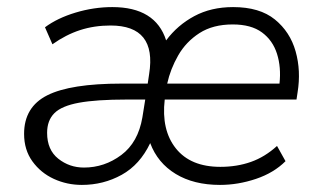

<svg xmlns="http://www.w3.org/2000/svg" viewBox="-20 -514 907 542"><path d="M211 8Q169 8 132 -9Q95 -26 71.5 -58.5Q48 -91 48 -136Q48 -212 113.5 -245Q179 -278 323 -278H397L401 -305Q423 -442 292 -442Q246 -442 206 -429Q166 -416 128 -389L107 -437Q142 -463 193.5 -478.5Q245 -494 297 -494Q419 -494 449 -400Q481 -443 528.5 -468.5Q576 -494 638 -494Q713 -494 756 -459Q799 -424 814.5 -369Q830 -314 820 -253L817 -233H445Q435 -147 476.5 -95Q518 -43 602 -43Q649 -43 688.5 -57Q728 -71 762 -102L786 -59Q753 -26 702.5 -9Q652 8 601 8Q527 8 476 -23Q425 -54 404 -110Q375 -49 323.5 -20.5Q272 8 211 8ZM637 -445Q581 -445 543 -420.5Q505 -396 483 -357.5Q461 -319 452 -278H769Q774 -324 762 -362Q750 -400 719.5 -422.5Q689 -445 637 -445ZM217 -41Q275 -41 322.5 -76.5Q370 -112 382 -183L390 -233H337Q252 -233 203 -224Q154 -215 133.5 -194.5Q113 -174 113 -139Q113 -91 144.5 -66Q176 -41 217 -41Z"/></svg>

Font: Nunito Sans Light
Style: Italic
Weight: 300
Italic angle: -9°
Designer: Vernon Adams
Foundry: Vernon Adams
Version: Version 3.006; ttfautohint (v1.8.3)